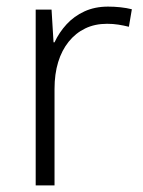

<svg xmlns="http://www.w3.org/2000/svg" viewBox="-20 -561 434 581"><path d="M307 -541Q326 -541 344.5 -539Q363 -537 379 -533L370 -480Q354 -484 338 -486.5Q322 -489 304 -489Q267 -489 238 -475Q209 -461 188 -435Q167 -409 156 -373Q145 -337 145 -292V0H88V-532H136L142 -433H145Q159 -463 181.5 -487.5Q204 -512 235.5 -526.5Q267 -541 307 -541Z"/></svg>

Font: Noto Sans Hebrew Light
Style: Regular
Weight: 300
Designer: Monotype Design Team
Foundry: Monotype Imaging Inc.
Version: Version 2.003